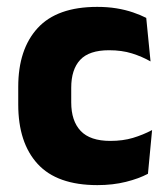

<svg xmlns="http://www.w3.org/2000/svg" viewBox="-20 -525 487 558"><path d="M263 13Q146 13 89.5 -48.5Q33 -110 33 -221.5V-272.5Q33 -382 89.5 -443.5Q146 -505 262.5 -505Q292.5 -505 318.5 -500.8Q344.5 -496.5 366.5 -489Q388.5 -481.5 405 -473L417.5 -346.5Q393 -360.5 363.5 -369.8Q334 -379 297 -379Q239 -379 213 -351Q187 -323 187 -270V-227.5Q187 -173.5 214.5 -144.5Q242 -115.5 300.5 -115.5Q337 -115.5 366.2 -124.2Q395.5 -133 422 -147L410 -20Q384 -6 346 3.5Q308 13 263 13Z"/></svg>

Font: Anek Bangla
Style: Bold
Weight: 700
Designer: Sulekha Rajkumar (Bangla), Yesha Goshar (Latin)
Foundry: Ek Type
Version: Version 1.003